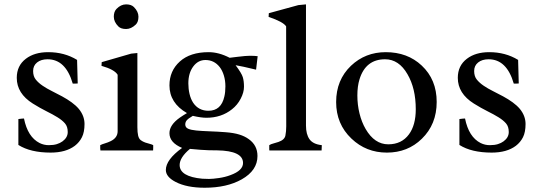

<svg xmlns="http://www.w3.org/2000/svg" viewBox="-20 -692 2485 883"><path d="M64.5 -144.5Q83 -147 90.3 -147Q107.4 -62 162.1 -34.2Q182.1 -24.4 204.1 -24.4Q226.1 -24.4 241.2 -29.1Q256.3 -33.7 267.6 -42Q291.5 -59.6 291.5 -84.7Q291.5 -109.9 278.8 -124.5Q266.1 -139.2 244.4 -152.6Q222.7 -166 193.6 -180.4Q164.6 -194.8 130.9 -215.8Q57.1 -262.2 57.1 -334Q57.1 -390.1 99.1 -421.9Q138.7 -452.1 201.7 -452.1Q276.4 -452.1 334.5 -416.5L337.4 -308.1Q332 -307.6 326.2 -307.6H314.5Q282.2 -419.4 198.7 -419.4Q168.9 -419.4 150.6 -404.8Q132.3 -390.1 132.3 -365.5Q132.3 -340.8 144.8 -325.7Q157.2 -310.5 176.3 -297.6Q195.3 -284.7 218.5 -273.2Q241.7 -261.7 265.6 -248.8Q289.6 -235.8 309.3 -221.4Q329.1 -207 342.3 -191.4Q368.7 -159.2 368.7 -121.8Q368.7 -84.5 356.9 -61Q345.2 -37.6 324.2 -21.5Q282.7 9.8 212.9 9.8Q120.1 9.8 64.5 -25.4Z M503.4 -615.2Q503.4 -638.2 515.6 -650.9Q535.6 -671.9 560.1 -671.9Q583.5 -671.9 595.7 -659.7Q616.7 -638.7 616.7 -615.2Q616.7 -590.8 604.5 -579.1Q583 -558.6 560.1 -558.6Q536.1 -558.6 524.4 -570.3Q503.4 -591.3 503.4 -615.2ZM441.9 0Q440.9 -3.9 440.9 -8.8V-24.4Q449.2 -28.8 462.6 -32.7Q476.1 -36.6 489.3 -43Q521 -58.6 521 -88.4V-348.1Q506.8 -372.1 446.8 -389.2L447.8 -406.2L583 -445.3L611.8 -448.2V-107.4Q611.8 -83.5 615.2 -68.6Q618.7 -53.7 627.7 -47.1Q636.7 -40.5 647.7 -36.6Q658.7 -32.7 668.9 -30.3Q679.2 -27.8 684.6 -24.4Q684.6 -24.4 684.6 -12.2Q684.6 -6.3 684.1 0Z M853.5 -7.3Q806.2 32.2 806.2 66.9Q806.2 120.1 910.2 129.9Q923.8 130.9 941.2 130.9Q958.5 130.9 987.1 126.7Q1015.6 122.6 1040 113.3Q1097.7 92.3 1097.7 57.6Q1097.7 1.5 979 -0.5L940.4 -1Q907.2 -2 853.5 -7.3ZM846.2 -308.6Q846.2 -283.2 851.6 -260.3Q856.9 -237.3 868.2 -219.7Q893.1 -182.6 938.5 -182.6Q997.1 -182.6 1011.7 -247.6Q1016.6 -267.6 1016.6 -294.7Q1016.6 -321.8 1009.5 -345Q1002.4 -368.2 990.2 -383.8Q964.8 -416 924.8 -416Q891.1 -416 869.1 -386.7Q846.2 -356.4 846.2 -308.6ZM939.5 -452.1Q986.3 -452.1 1036.1 -426.3L1072.3 -430.7Q1111.3 -435.5 1128.9 -435.5Q1150.4 -435.5 1165 -433.6L1157.7 -371.6Q1132.3 -377.9 1101.1 -384.8L1063.5 -392.1Q1091.3 -355 1096.7 -336.9Q1102.1 -318.8 1102.1 -293Q1102.1 -267.1 1086.9 -238Q1071.8 -209 1046.9 -189.5Q998 -150.4 929.2 -150.4Q904.8 -150.4 866.7 -159.2Q860.8 -154.8 854.7 -151.4Q848.6 -147.9 843.8 -143.6Q832 -133.8 832 -119.9Q832 -106 845 -100.1Q857.9 -94.2 882.8 -91.8Q907.7 -89.4 943.6 -88.1Q979.5 -86.9 1017.3 -84Q1055.2 -81.1 1080.6 -73.2Q1106 -65.4 1124.5 -51.8Q1164.1 -23.4 1164.1 25.4Q1164.1 91.8 1091.8 132.8Q1023.4 171.4 921.4 171.4Q839.4 171.4 788.1 145Q742.7 121.6 742.7 89.8Q742.7 42.5 817.4 -11.7Q759.3 -36.1 759.3 -79.6Q759.3 -117.7 807.6 -151.4Q822.3 -161.6 839.8 -171.9Q759.3 -218.3 759.3 -299.3Q759.3 -366.2 807.1 -409.2Q854.5 -452.1 939.5 -452.1Z M1296.4 -111.3 1295.9 -570.8Q1282.2 -591.8 1215.3 -614.3L1216.3 -631.3L1352.1 -668.5L1387.2 -671.9V-114.3Q1387.2 -74.7 1403.3 -51.8Q1419.4 -28.8 1460 -24.4L1459 0H1218.8Q1218.3 -2.4 1218.3 -4.9V-24.4Q1225.6 -29.3 1237.3 -32.2Q1249 -35.2 1260.3 -39.1Q1288.6 -48.8 1292.5 -68.4Q1296.4 -87.9 1296.4 -111.3Z M1633.3 -327.1Q1623.5 -295.4 1623.5 -252.9Q1623.5 -210.4 1633.3 -170.4Q1643.1 -130.4 1661.6 -98.6Q1702.6 -28.3 1765.6 -28.3Q1827.1 -28.3 1860.8 -74.2Q1892.1 -116.7 1892.1 -189.5Q1892.1 -285.6 1854 -350.6Q1814.5 -419.4 1751 -419.4Q1661.6 -419.4 1633.3 -327.1ZM1525.9 -222.7Q1525.9 -324.2 1594.2 -389.6Q1660.2 -452.1 1753.9 -452.1Q1854 -452.1 1919.4 -390.6Q1988.3 -326.2 1988.3 -223.1Q1988.3 -120.1 1919.9 -53.7Q1855 9.8 1759.3 9.8Q1663.6 9.8 1596.2 -54.7Q1525.9 -121.6 1525.9 -222.7Z M2092.8 -144.5Q2111.3 -147 2118.7 -147Q2135.7 -62 2190.4 -34.2Q2210.4 -24.4 2232.4 -24.4Q2254.4 -24.4 2269.5 -29.1Q2284.7 -33.7 2295.9 -42Q2319.8 -59.6 2319.8 -84.7Q2319.8 -109.9 2307.1 -124.5Q2294.4 -139.2 2272.7 -152.6Q2251 -166 2221.9 -180.4Q2192.9 -194.8 2159.2 -215.8Q2085.4 -262.2 2085.4 -334Q2085.4 -390.1 2127.4 -421.9Q2167 -452.1 2230 -452.1Q2304.7 -452.1 2362.8 -416.5L2365.7 -308.1Q2360.4 -307.6 2354.5 -307.6H2342.8Q2310.5 -419.4 2227.1 -419.4Q2197.3 -419.4 2179 -404.8Q2160.6 -390.1 2160.6 -365.5Q2160.6 -340.8 2173.1 -325.7Q2185.5 -310.5 2204.6 -297.6Q2223.6 -284.7 2246.8 -273.2Q2270 -261.7 2293.9 -248.8Q2317.9 -235.8 2337.6 -221.4Q2357.4 -207 2370.6 -191.4Q2397 -159.2 2397 -121.8Q2397 -84.5 2385.3 -61Q2373.5 -37.6 2352.5 -21.5Q2311 9.8 2241.2 9.8Q2148.4 9.8 2092.8 -25.4Z"/></svg>

Font: RadleyRegular
Style: Regular
Weight: 400
Designer: vernon adams
Foundry: vernon adams
Version: Version 1.000;PS 001.001;hotconv 1.0.56